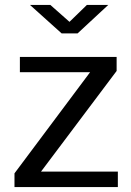

<svg xmlns="http://www.w3.org/2000/svg" viewBox="-20 -762 535 782"><path d="M460 0V-63H147L455 -473V-530H61V-468H347L39 -56V0ZM263 -673 185 -742H102L231 -626H296L421 -742H334Z"/></svg>

Font: Cheyenne Sans
Style: Regular
Weight: 400
Designer: The Public Sans project authors (U.S. Web Design System), Libre Franklin designed by Pablo Impallari and Rodrigo Fuenzal
Foundry: The Cheyenne Sans Project Authors
Version: Version 2.007